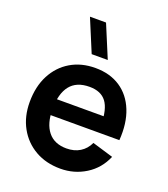

<svg xmlns="http://www.w3.org/2000/svg" viewBox="-147 -906 897 1026"><g transform="rotate(20 301.0 -393.0)"><path d="M315.3 15Q233.4 15 171.5 -20.5Q109.6 -56.1 74.8 -119Q40 -182 40 -264.2Q40 -352.7 74.1 -417.9Q108.2 -483.2 168.7 -519.1Q229.2 -555 308.7 -555Q392.4 -555 451.2 -515.8Q509.9 -476.7 538.5 -405.2Q567.2 -333.7 560.1 -236.3H440.5V-280.3Q440 -368.5 409.5 -409.1Q379 -449.7 313.7 -449.7Q239.8 -449.7 203.6 -403.8Q167.5 -358 167.5 -270Q167.5 -187.8 203.6 -142.8Q239.8 -97.8 308.7 -97.8Q353.2 -97.8 385.3 -117.7Q417.5 -137.5 435 -174.8L554.2 -139Q523.2 -65.8 458.4 -25.4Q393.5 15 315.3 15ZM501.2 -236.3H129.5V-327.5H501.2ZM355.4 -617.5H263.9L186.8 -802.5H278.2Z"/></g></svg>

Font: Manrope Variable Light
Style: Regular
Weight: 200
Designer: Mikhail Sharanda
Foundry: Mikhail Sharanda
Version: Version 4.505